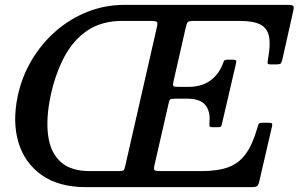

<svg xmlns="http://www.w3.org/2000/svg" viewBox="-20 -770 1228 790"><path d="M603 -750H493Q413 -750 341 -721.8Q269 -693.5 210.2 -642.5Q151.5 -591.5 110.8 -523.2Q70 -455 53 -375Q30.5 -268.5 56 -183.8Q81.5 -99 151.8 -49.5Q222 0 333.5 0H443.5L455 -66H349.5Q270 -66 228.2 -105.2Q186.5 -144.5 177.8 -214.2Q169 -284 188 -375Q207.5 -466 244.5 -535.8Q281.5 -605.5 340.2 -644.8Q399 -684 483.5 -684H591ZM673.5 -343.5Q676.5 -357 679.8 -360.5Q683 -364 699.5 -364H749.5Q804 -364 824.8 -338Q845.5 -312 842 -271.5Q841.5 -262 841.5 -254.2Q841.5 -246.5 855 -246.5H874.5Q888.5 -246.5 890.5 -251Q892.5 -255.5 894.5 -266L950 -504.5Q953 -516.5 951.5 -520.5Q950 -524.5 935 -524.5H917Q903 -524.5 900.5 -517.2Q898 -510 894 -500.5Q877 -460.5 842.5 -436.5Q808 -412.5 752.5 -412.5H714Q696.5 -412.5 693.5 -416Q690.5 -419.5 693.5 -433.5L744 -655.5Q748 -673.5 752.2 -678.8Q756.5 -684 779.5 -684H965Q1020.5 -684 1049.8 -669.8Q1079 -655.5 1086.5 -621.5Q1094 -587.5 1083 -528.5Q1081.5 -519 1080.8 -512Q1080 -505 1093.5 -505H1113.5Q1132 -505 1135.5 -509.2Q1139 -513.5 1142.5 -528.5L1186.5 -724.5Q1190.5 -742 1186.2 -746Q1182 -750 1160 -750H533.5Q524 -750 517.2 -747.5Q510.5 -745 510.5 -734V-706.5Q510.5 -692.5 514 -688.2Q517.5 -684 531.5 -684H602Q621 -684 625.2 -680Q629.5 -676 626 -660.5L495.5 -88Q492.5 -73.5 489 -69.8Q485.5 -66 467.5 -66H389.5Q374.5 -66 371.2 -61.8Q368 -57.5 368 -42V-16Q368 -5.5 372.5 -2.8Q377 0 386.5 0H1013Q1032.5 0 1038 -4.5Q1043.5 -9 1047 -24.5L1099 -249Q1101.5 -259 1098.8 -262Q1096 -265 1083 -265H1063Q1047.5 -265 1044.8 -260.5Q1042 -256 1039 -244.5Q1019 -174.5 990.5 -135.8Q962 -97 918.2 -81.5Q874.5 -66 808.5 -66H640Q619.5 -66 615.8 -70.2Q612 -74.5 615.5 -90Z"/></svg>

Font: Besley Medium
Style: Italic
Weight: 500
Italic angle: -13°
Designer: Owen Earl
Foundry: indestructible type*
Version: Version 2.001